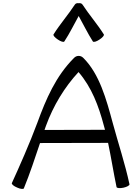

<svg xmlns="http://www.w3.org/2000/svg" viewBox="-20 -1206 909 1247"><path d="M398 -937C433 -990 460 -1047 491 -1102C522 -1047 549 -990 583 -937C588 -930 607 -936 626 -949C646 -962 659 -977 654 -983C612 -1050 559 -1110 516 -1176C511 -1184 501 -1187 491 -1185C481 -1187 471 -1184 466 -1176C423 -1110 370 -1050 328 -983C323 -977 336 -962 356 -949C375 -936 394 -930 398 -937ZM135 17C173 -75 209 -185 240 -277L682 -278C702 -183 717 -86 737 9C739 16 759 18 782 13C805 8 822 -2 821 -9C792 -144 748 -275 712 -408C671 -560 626 -726 521 -830C513 -838 503 -843 491 -843C479 -843 469 -838 461 -830C342 -711 279 -563 223 -410C174 -277 101 -113 57 -17C54 -10 69 3 91 12C112 22 133 24 135 17ZM279 -390C326 -519 399 -640 490 -738C575 -640 621 -517 654 -392C657 -382 659 -373 662 -363L269 -362C273 -372 276 -381 279 -390Z"/></svg>

Font: Nupuram Expanded Light
Style: Regular
Weight: 300
Width: 7
Designer: Santhosh Thottingal (santhosh.thottingal@gmail.com)
Foundry: SMC
Version: Version 1.000